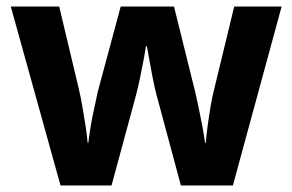

<svg xmlns="http://www.w3.org/2000/svg" viewBox="-20 -567 894 587"><path d="M458 -279Q452 -302 446.5 -330.5Q441 -359 436.5 -384.5Q432 -410 429 -426H426Q424 -410 419 -383.5Q414 -357 408 -328Q402 -299 395 -273L321 0H165L13 -547H161L221 -295Q227 -270 232 -240.5Q237 -211 241.5 -182.5Q246 -154 248 -130H250Q252 -148 255.5 -170Q259 -192 263.5 -214.5Q268 -237 272.5 -256.5Q277 -276 279 -287L349 -547H512L577 -285Q582 -264 587.5 -237Q593 -210 598.5 -181.5Q604 -153 607 -130H609Q611 -154 615 -183.5Q619 -213 624 -242.5Q629 -272 635 -295L696 -547H841L692 0H533Z"/></svg>

Font: Noto Sans Hebrew Thin
Style: Bold
Weight: 700
Version: Version 3.001